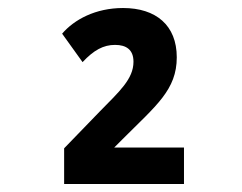

<svg xmlns="http://www.w3.org/2000/svg" viewBox="-20 -875 603 479"><path d="M140 -416H439V-507H265L286 -528C370 -612 421 -651 421 -732C421 -812 369 -855 287 -855C218 -855 165 -826 135 -791L186 -720C214 -750 238 -763 267 -763C295 -763 313 -751 313 -721C313 -678 278 -647 229 -597L140 -505Z"/></svg>

Font: Noto Sans Mono SemiCondensed ExtraBold
Style: Regular
Weight: 800
Width: 4
Designer: Monotype Design Team
Foundry: Monotype Imaging Inc.
Version: Version 2.014